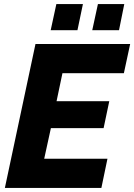

<svg xmlns="http://www.w3.org/2000/svg" viewBox="-20 -927 662 947"><path d="M155 -710H622L591 -566H288L259 -428H519L491 -295H231L198 -144H510L480 0H4ZM230 -778 258 -907H389L362 -778ZM435 -778 463 -907H593L567 -778Z"/></svg>

Font: Raleway ExtraBold
Style: Italic
Weight: 800
Italic angle: -12°
Designer: Matt McInerney, Pablo Impallari, Rodrigo Fuenzalida
Foundry: Matt McInerney, Pablo Impallari, Rodrigo Fuenzalida
Version: Version 4.026